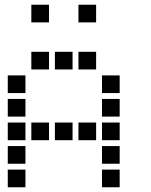

<svg xmlns="http://www.w3.org/2000/svg" viewBox="-20 -808 640 815"><path d="M114 -788Q113 -788 113 -788Q113 -788 113 -787V-714Q113 -713 113 -713Q113 -713 114 -713H187Q188 -713 188 -713Q188 -713 188 -714V-787Q188 -788 188 -788Q188 -788 187 -788ZM314 -788Q313 -788 313 -788Q313 -788 313 -787V-714Q313 -713 313 -713Q313 -713 314 -713H387Q388 -713 388 -713Q388 -713 388 -714V-787Q388 -788 388 -788Q388 -788 387 -788ZM114 -588Q113 -588 113 -588Q113 -588 113 -587V-514Q113 -513 113 -513Q113 -513 114 -513H187Q188 -513 188 -513Q188 -513 188 -514V-587Q188 -588 188 -588Q188 -588 187 -588ZM214 -588Q213 -588 213 -588Q213 -588 213 -587V-514Q213 -513 213 -513Q213 -513 214 -513H287Q288 -513 288 -513Q288 -513 288 -514V-587Q288 -588 288 -588Q288 -588 287 -588ZM314 -588Q313 -588 313 -588Q313 -588 313 -587V-514Q313 -513 313 -513Q313 -513 314 -513H387Q388 -513 388 -513Q388 -513 388 -514V-587Q388 -588 388 -588Q388 -588 387 -588ZM14 -488Q13 -488 13 -488Q13 -488 13 -487V-414Q13 -413 13 -413Q13 -413 14 -413H87Q88 -413 88 -413Q88 -413 88 -414V-487Q88 -488 88 -488Q88 -488 87 -488ZM414 -488Q413 -488 413 -488Q413 -488 413 -487V-414Q413 -413 413 -413Q413 -413 414 -413H487Q488 -413 488 -413Q488 -413 488 -414V-487Q488 -488 488 -488Q488 -488 487 -488ZM14 -388Q13 -388 13 -388Q13 -388 13 -387V-314Q13 -313 13 -313Q13 -313 14 -313H87Q88 -313 88 -313Q88 -313 88 -314V-387Q88 -388 88 -388Q88 -388 87 -388ZM414 -388Q413 -388 413 -388Q413 -388 413 -387V-314Q413 -313 413 -313Q413 -313 414 -313H487Q488 -313 488 -313Q488 -313 488 -314V-387Q488 -388 488 -388Q488 -388 487 -388ZM14 -288Q13 -288 13 -288Q13 -288 13 -287V-214Q13 -213 13 -213Q13 -213 14 -213H87Q88 -213 88 -213Q88 -213 88 -214V-287Q88 -288 88 -288Q88 -288 87 -288ZM114 -288Q113 -288 113 -288Q113 -288 113 -287V-214Q113 -213 113 -213Q113 -213 114 -213H187Q188 -213 188 -213Q188 -213 188 -214V-287Q188 -288 188 -288Q188 -288 187 -288ZM214 -288Q213 -288 213 -288Q213 -288 213 -287V-214Q213 -213 213 -213Q213 -213 214 -213H287Q288 -213 288 -213Q288 -213 288 -214V-287Q288 -288 288 -288Q288 -288 287 -288ZM314 -288Q313 -288 313 -288Q313 -288 313 -287V-214Q313 -213 313 -213Q313 -213 314 -213H387Q388 -213 388 -213Q388 -213 388 -214V-287Q388 -288 388 -288Q388 -288 387 -288ZM414 -288Q413 -288 413 -288Q413 -288 413 -287V-214Q413 -213 413 -213Q413 -213 414 -213H487Q488 -213 488 -213Q488 -213 488 -214V-287Q488 -288 488 -288Q488 -288 487 -288ZM14 -188Q13 -188 13 -188Q13 -188 13 -187V-114Q13 -113 13 -113Q13 -113 14 -113H87Q88 -113 88 -113Q88 -113 88 -114V-187Q88 -188 88 -188Q88 -188 87 -188ZM414 -188Q413 -188 413 -188Q413 -188 413 -187V-114Q413 -113 413 -113Q413 -113 414 -113H487Q488 -113 488 -113Q488 -113 488 -114V-187Q488 -188 488 -188Q488 -188 487 -188ZM14 -88Q13 -88 13 -88Q13 -88 13 -87V-14Q13 -13 13 -13Q13 -13 14 -13H87Q88 -13 88 -13Q88 -13 88 -14V-87Q88 -88 88 -88Q88 -88 87 -88ZM414 -88Q413 -88 413 -88Q413 -88 413 -87V-14Q413 -13 413 -13Q413 -13 414 -13H487Q488 -13 488 -13Q488 -13 488 -14V-87Q488 -88 488 -88Q488 -88 487 -88Z"/></svg>

Font: Doto Black
Style: Bold
Weight: 700
Monospace: yes
Version: Version 1.000